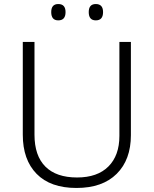

<svg xmlns="http://www.w3.org/2000/svg" viewBox="-20 -922 762 952"><path d="M629 -252Q629 -130 558.5 -60Q488 10 359 10Q230 10 161.5 -60Q93 -130 93 -254V-714H151V-254Q151 -150 205 -96Q259 -42 362 -42Q463 -42 517.5 -96.5Q572 -151 572 -248V-714H629ZM234 -862Q234 -902 269 -902Q305 -902 305 -862Q305 -821 269 -821Q234 -821 234 -862ZM420 -862Q420 -902 455 -902Q491 -902 491 -862Q491 -821 455 -821Q420 -821 420 -862Z"/></svg>

Font: Noto Sans Lao Light
Style: Regular
Weight: 300
Designer: Monotype Design Team
Foundry: Monotype Imaging Inc.
Version: Version 2.003; ttfautohint (v1.8.4.7-5d5b)